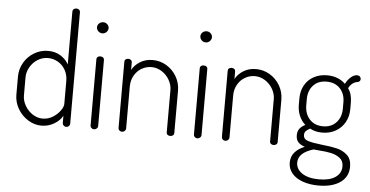

<svg xmlns="http://www.w3.org/2000/svg" viewBox="-61 -884 2384 1238"><g transform="rotate(5 1131.0 -265.5)"><path d="M410 -745V-22Q410 -13 403 -6.5Q396 0 386 0Q376 0 369 -7Q362 -14 362 -22V-70Q345 -38 307.5 -16Q270 6 226 6Q180 6 138.5 -20Q97 -46 72.5 -88.5Q48 -131 48 -179V-295Q48 -345 72.5 -387Q97 -429 138.5 -453.5Q180 -478 228 -478Q274 -478 308.5 -456.5Q343 -435 361 -402V-745Q361 -754 368 -760Q375 -766 386 -766Q396 -766 403 -760Q410 -754 410 -745ZM230 -40Q265 -40 295 -58.5Q325 -77 343 -102.5Q361 -128 361 -145V-295Q361 -336 342.5 -367.5Q324 -399 294 -415.5Q264 -432 231 -432Q195 -432 164 -412.5Q133 -393 115 -361Q97 -329 97 -295V-179Q97 -144 115.5 -112Q134 -80 164.5 -60Q195 -40 230 -40Z M591 -452V-22Q591 -14 583.5 -7Q576 0 566 0Q556 0 549 -6.5Q542 -13 542 -22V-452Q542 -461 548.5 -466.5Q555 -472 566 -472Q577 -472 584 -466.5Q591 -461 591 -452ZM603 -658Q603 -643 592 -632Q581 -621 566 -621Q550 -621 539 -632Q528 -643 528 -658Q528 -672 539 -682.5Q550 -693 566 -693Q581 -693 592 -682.5Q603 -672 603 -658Z M747 0Q737 0 730 -6.5Q723 -13 723 -22V-452Q723 -461 729.5 -466.5Q736 -472 747 -472Q757 -472 764 -466.5Q771 -461 771 -452V-402Q788 -434 823 -456Q858 -478 905 -478Q953 -478 994 -453.5Q1035 -429 1059.5 -387Q1084 -345 1084 -295V-22Q1084 -11 1076.5 -5.5Q1069 0 1059 0Q1049 0 1042 -5.5Q1035 -11 1035 -22V-295Q1035 -329 1016.5 -361Q998 -393 967 -412.5Q936 -432 901 -432Q868 -432 838.5 -415.5Q809 -399 790.5 -367.5Q772 -336 772 -295V-22Q772 -14 764.5 -7Q757 0 747 0Z M1260 -452V-22Q1260 -14 1252.5 -7Q1245 0 1235 0Q1225 0 1218 -6.5Q1211 -13 1211 -22V-452Q1211 -461 1217.5 -466.5Q1224 -472 1235 -472Q1246 -472 1253 -466.5Q1260 -461 1260 -452ZM1272 -658Q1272 -643 1261 -632Q1250 -621 1235 -621Q1219 -621 1208 -632Q1197 -643 1197 -658Q1197 -672 1208 -682.5Q1219 -693 1235 -693Q1250 -693 1261 -682.5Q1272 -672 1272 -658Z M1416 0Q1406 0 1399 -6.5Q1392 -13 1392 -22V-452Q1392 -461 1398.5 -466.5Q1405 -472 1416 -472Q1426 -472 1433 -466.5Q1440 -461 1440 -452V-402Q1457 -434 1492 -456Q1527 -478 1574 -478Q1622 -478 1663 -453.5Q1704 -429 1728.5 -387Q1753 -345 1753 -295V-22Q1753 -11 1745.5 -5.5Q1738 0 1728 0Q1718 0 1711 -5.5Q1704 -11 1704 -22V-295Q1704 -329 1685.5 -361Q1667 -393 1636 -412.5Q1605 -432 1570 -432Q1537 -432 1507.5 -415.5Q1478 -399 1459.5 -367.5Q1441 -336 1441 -295V-22Q1441 -14 1433.5 -7Q1426 0 1416 0Z M1954 -126Q1937 -117 1927.5 -107.5Q1918 -98 1918 -82Q1918 -55 1947 -45.5Q1976 -36 2038 -29Q2099 -23 2137.5 -13.5Q2176 -4 2204 21.5Q2232 47 2232 96Q2232 162 2180 198.5Q2128 235 2040 235Q1982 235 1937 219Q1892 203 1867 173Q1842 143 1842 104Q1842 63 1867 35.5Q1892 8 1930 -6Q1902 -15 1887 -31Q1872 -47 1872 -76Q1872 -102 1884.5 -118.5Q1897 -135 1921 -147Q1896 -169 1882 -201.5Q1868 -234 1868 -273V-314Q1868 -362 1888.5 -399Q1909 -436 1947 -457Q1985 -478 2034 -478Q2070 -478 2100 -466.5Q2130 -455 2152 -433Q2166 -461 2186.5 -478Q2207 -495 2225 -495Q2238 -495 2244.5 -488Q2251 -481 2251 -472Q2251 -464 2245.5 -458.5Q2240 -453 2233 -452Q2230 -451 2228 -451Q2226 -451 2223 -450Q2193 -442 2175 -407Q2201 -372 2201 -314V-273Q2201 -226 2179.5 -188Q2158 -150 2120 -128.5Q2082 -107 2033 -107Q1988 -107 1954 -126ZM2034 -437Q1979 -437 1947.5 -402.5Q1916 -368 1916 -314V-274Q1916 -219 1948 -183.5Q1980 -148 2035 -148Q2089 -148 2121 -183Q2153 -218 2153 -273V-314Q2153 -368 2121 -402.5Q2089 -437 2034 -437ZM2021 9 1988 6Q1890 35 1890 99Q1890 142 1930 168.5Q1970 195 2040 195Q2108 195 2145.5 169Q2183 143 2183 98Q2183 63 2158.5 44.5Q2134 26 2101 19Q2068 12 2021 9Z"/></g></svg>

Font: Dosis
Style: Regular
Weight: 400
Designer: Edgar Tolentino, Pablo Impallari, Igino Marini
Foundry: Edgar Tolentino, Pablo Impallari, Igino Marini
Version: Version 1.007;Glyphs 3.1.1 (3134)